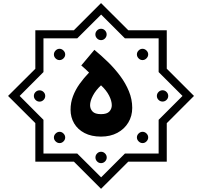

<svg xmlns="http://www.w3.org/2000/svg" viewBox="-20 -908 1285 1221"><path d="M622.6 -725.1Q607.9 -725.1 597.2 -714.4Q586.5 -703.6 586.5 -689Q586.5 -674.3 597.2 -663.6Q607.9 -652.8 622.6 -652.8Q637.2 -652.8 647.7 -663.6Q658.2 -674.3 658.2 -689Q658.2 -703.6 647.7 -714.4Q637.2 -725.1 622.6 -725.1ZM622.6 57.1Q607.9 57.1 597.5 67.9Q587 78.6 587 93.3Q587 107.9 597.5 118.7Q607.9 129.4 622.6 129.4Q637.2 129.4 648 118.7Q658.7 107.9 658.7 93.3Q658.7 78.6 648 67.9Q637.2 57.1 622.6 57.1ZM231.5 -333.5Q216.8 -333.5 206.1 -323Q195.4 -312.5 195.4 -297.9Q195.4 -283.2 206.1 -272.5Q216.8 -261.7 231.5 -261.7Q246.1 -261.7 256.9 -272.5Q267.6 -283.2 267.6 -297.9Q267.6 -312.5 256.9 -323Q246.1 -333.5 231.5 -333.5ZM1013.7 -334Q999.1 -334 988.3 -323.2Q977.6 -312.5 977.6 -297.9Q977.6 -283.2 988.3 -272.7Q999.1 -262.2 1013.7 -262.2Q1028.4 -262.2 1039.1 -272.7Q1049.8 -283.2 1049.8 -297.9Q1049.8 -312.5 1039.1 -323.2Q1028.4 -334 1013.7 -334ZM358.4 -597.7Q344.3 -597.7 333.5 -586.7Q322.8 -575.7 322.8 -561.5Q322.8 -547.4 333.5 -536.6Q344.3 -525.9 358.4 -525.9Q372.6 -525.9 383.6 -536.6Q394.6 -547.4 394.6 -561.5Q394.6 -575.7 383.6 -586.7Q372.6 -597.7 358.4 -597.7ZM886.8 -69.8Q872.6 -69.8 861.6 -59.1Q850.6 -48.3 850.6 -34.2Q850.6 -20 861.6 -9Q872.6 2 886.8 2Q900.9 2 911.7 -9Q922.4 -20 922.4 -34.2Q922.4 -48.3 911.7 -59.1Q900.9 -69.8 886.8 -69.8ZM358.9 -69.8Q344.8 -69.8 333.8 -58.8Q322.8 -47.9 322.8 -33.7Q322.8 -19.5 333.8 -8.8Q344.8 2 358.9 2Q373.1 2 383.8 -8.8Q394.6 -19.5 394.6 -33.7Q394.6 -47.9 383.8 -58.8Q373.1 -69.8 358.9 -69.8ZM886.3 -597.7Q872.1 -597.7 861.4 -586.9Q850.6 -576.2 850.6 -562Q850.6 -547.9 861.4 -536.9Q872.1 -525.9 886.3 -525.9Q900.4 -525.9 911.4 -536.9Q922.4 -547.9 922.4 -562Q922.4 -576.2 911.4 -586.9Q900.4 -597.7 886.3 -597.7ZM623.1 -815.4 774.5 -664.1H988.8V-449.7L1140.7 -297.9L988.8 -146V68.4H774.5L623.1 219.7L471.2 68.4H256.4V-146L105 -297.9L256.4 -449.7V-664.1H471.2ZM622.6 -888.4 449.9 -715.7H204.7V-470.6L31.3 -297.9L204.7 -125.1V120H449.9L622.6 292.7L795.8 120H1040.5V-124.6L1213.7 -297.9L1040.5 -471.1V-715.7H795.8ZM622.4 -182.1Q584 -182.1 568.5 -199Q552.9 -215.8 552.9 -238.9Q552.9 -265.6 570.8 -299.8Q588.6 -333.9 622.4 -365.4Q656.6 -333.8 673.8 -300Q690.9 -266.1 690.9 -238.9Q690.9 -215.8 675.6 -199Q660.2 -182.1 622.4 -182.1ZM622.4 -39.3Q681.6 -39.3 726.2 -63.2Q770.8 -87.1 795.8 -128.4Q820.9 -169.7 820.9 -221.9Q820.9 -276.3 799.8 -327.6Q778.8 -378.9 743.9 -425.6Q709 -472.4 666.3 -514Q623.6 -555.5 580.3 -591.1L496.8 -491.7Q509.6 -480.9 522.3 -469.3Q534.9 -457.6 546.4 -446.6Q513.1 -412.1 486.3 -374.6Q459.5 -337 444.1 -296.1Q428.7 -255.2 428.7 -210.1Q428.7 -162.3 451.4 -123.5Q474.1 -84.7 517.6 -62Q561 -39.3 622.4 -39.3Z"/></svg>

Font: Estedad-FD VF
Style: Regular
Weight: 100
Designer: Amin Abedi
Version: Version 7.3